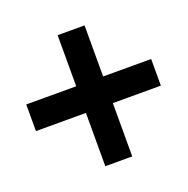

<svg xmlns="http://www.w3.org/2000/svg" viewBox="-93 -609 638 650"><g transform="rotate(-20 226.5 -284.0)"><path d="M0 -336H180V-520H277V-336H450V-240H277V-48H180V-240H0Z"/></g></svg>

Font: Pochaevsk Unicode
Style: Normal
Weight: 400
Version: Version 1.1